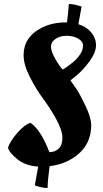

<svg xmlns="http://www.w3.org/2000/svg" viewBox="-20 -822 517 960"><path d="M436 -196C436 -221.3 426.3 -254 407 -294C387.7 -334 372.3 -362.3 361 -379C349.7 -395.7 340 -409.3 332 -420L364 -446C385.3 -463.3 406.7 -486.7 428 -516C449.3 -545.3 460 -571.8 460 -595.5C460 -619.2 452.2 -640.5 436.5 -659.5C420.8 -678.5 399.3 -692.3 372 -701L388 -789C363.3 -797.7 342 -802 324 -802C322.7 -776.7 319.7 -746 315 -710H309C251 -710 201.3 -695.3 160 -666C118.7 -636.7 98 -596.7 98 -546C98 -514.7 108.2 -478.8 128.5 -438.5C148.8 -398.2 171 -361.8 195 -329.5C219 -297.2 241.2 -262.5 261.5 -225.5C281.8 -188.5 292 -157.8 292 -133.5C292 -109.2 286 -91.2 274 -79.5C262 -67.8 246.3 -61.7 227 -61C197.7 -137 166 -186 132 -208C112.7 -202 91 -185.3 67 -158C43 -130.7 27.3 -106 20 -84C23.3 -68 38.7 -48.8 66 -26.5C93.3 -4.2 128.3 8.3 171 11L154 105C178.7 113.7 200 118 218 118C218 95.3 221.3 59 228 9C287.3 1.7 336.8 -20 376.5 -56C416.2 -92 436 -138.7 436 -196ZM384 -555.5C376.7 -543.2 368.5 -532.7 359.5 -524C350.5 -515.3 338.8 -505.7 324.5 -495C310.2 -484.3 299.7 -477.3 293 -474L278 -493C268.7 -505.7 259.2 -521.5 249.5 -540.5C239.8 -559.5 235 -576.2 235 -590.5C235 -604.8 242.5 -617.2 257.5 -627.5C272.5 -637.8 291.2 -643 313.5 -643C335.8 -643 355 -638.3 371 -629C387 -619.7 395 -608.2 395 -594.5C395 -580.8 391.3 -567.8 384 -555.5Z"/></svg>

Font: Oleo Script
Style: Regular
Weight: 400
Designer: Soytutype
Foundry: Soytutype
Version: Version 1.002